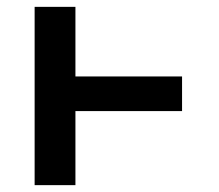

<svg xmlns="http://www.w3.org/2000/svg" viewBox="-20 -540 640 560"><path d="M81 0V-520H200V-317H511V-216H200V0Z"/></svg>

Font: Iosevka Extended
Style: Bold
Weight: 700
Width: 7
Monospace: yes
Designer: Belleve Invis
Foundry: Belleve Invis
Version: Version 32.5.0; ttfautohint (v1.8.4)